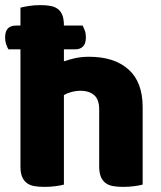

<svg xmlns="http://www.w3.org/2000/svg" viewBox="-20 -723 631 751"><path d="M538 -1Q528 2 506.5 5Q485 8 462 8Q440 8 422.5 5Q405 2 393 -7Q381 -16 374.5 -31.5Q368 -47 368 -72V-294Q368 -335 347.5 -351.5Q327 -368 297 -368Q277 -368 259 -363Q241 -358 230 -351V-1Q220 2 198.5 5Q177 8 154 8Q132 8 114.5 5Q97 2 85 -7Q73 -16 66.5 -31.5Q60 -47 60 -72V-530H13Q8 -538 4 -550Q0 -562 0 -576Q0 -601 11 -612Q22 -623 42 -623H60V-693Q70 -696 92 -699.5Q114 -703 137 -703Q159 -703 176.5 -700Q194 -697 206 -688Q218 -679 224 -663.5Q230 -648 230 -623H303Q307 -616 311.5 -604Q316 -592 316 -578Q316 -553 305 -541.5Q294 -530 274 -530H230V-483Q243 -488 269.5 -494.5Q296 -501 328 -501Q427 -501 482.5 -451.5Q538 -402 538 -304Z"/></svg>

Font: Baloo Bhai
Style: Regular
Weight: 400
Designer: Supriya Tembe, Noopur Datye and Ek Type
Foundry: Ek Type
Version: Version 1.443;PS 1.000;hotconv 16.6.51;makeotf.lib2.5.65220;